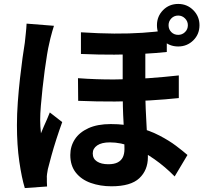

<svg xmlns="http://www.w3.org/2000/svg" viewBox="-20 -890 1040 975"><path d="M718 -670Q718 -633 718 -591Q718 -549 718 -508.5Q718 -468 718 -436Q718 -383 720 -336Q722 -289 724.5 -246.5Q727 -204 729 -165Q731 -126 731 -92Q731 -26 687.5 15Q644 56 546 56Q489 56 441 39Q393 22 365 -13.5Q337 -49 337 -103Q337 -147 360 -182.5Q383 -218 429 -239Q475 -260 542 -260Q617 -260 679 -243.5Q741 -227 790 -201.5Q839 -176 874 -149.5Q909 -123 932 -103L867 6Q819 -43 763.5 -82Q708 -121 651 -144Q594 -167 538 -167Q496 -167 473.5 -151.5Q451 -136 451 -111Q451 -84 472.5 -70Q494 -56 530 -56Q560 -56 578 -65.5Q596 -75 604 -92Q612 -109 612 -133Q612 -156 611 -190.5Q610 -225 607.5 -266.5Q605 -308 604 -350.5Q603 -393 603 -432Q603 -473 603 -519.5Q603 -566 603 -606.5Q603 -647 603 -670ZM376 -493Q470 -486 560.5 -486.5Q651 -487 734 -493Q817 -499 888 -507V-392Q823 -385 739.5 -380Q656 -375 563.5 -374.5Q471 -374 377 -378ZM391 -726Q483 -720 560 -719.5Q637 -719 703.5 -723.5Q770 -728 827 -736V-626Q770 -620 704 -616.5Q638 -613 561 -612.5Q484 -612 391 -616ZM254 -759Q251 -749 245.5 -731Q240 -713 236 -695.5Q232 -678 230 -669Q225 -649 219 -613Q213 -577 207 -532.5Q201 -488 196 -441.5Q191 -395 187.5 -353Q184 -311 184 -281Q184 -267 185 -248Q186 -229 188 -213Q195 -231 203 -249Q211 -267 219 -285Q227 -303 233 -319L296 -270Q281 -229 266.5 -184Q252 -139 241 -99Q230 -59 223 -31Q221 -21 219 -7Q217 7 218 15Q218 23 218 34.5Q218 46 219 57L106 65Q90 13 78 -70Q66 -153 66 -255Q66 -311 70.5 -372.5Q75 -434 81.5 -491.5Q88 -549 94.5 -596.5Q101 -644 106 -673Q108 -693 111 -720Q114 -747 115 -770ZM836 -762Q836 -741 850 -727Q864 -713 885 -713Q905 -713 919.5 -727Q934 -741 934 -762Q934 -782 919.5 -796.5Q905 -811 885 -811Q864 -811 850 -796.5Q836 -782 836 -762ZM777 -762Q777 -807 808 -838.5Q839 -870 885 -870Q930 -870 961.5 -838.5Q993 -807 993 -762Q993 -716 961.5 -685Q930 -654 885 -654Q839 -654 808 -685Q777 -716 777 -762Z"/></svg>

Font: Noto Sans SC
Style: Bold
Weight: 700
Designer: Ryoko NISHIZUKA  (kana, bopomofo & ideographs); Paul D. Hunt (Latin, Greek & Cyrillic); Sandoll Communications , Soo-you
Foundry: Adobe
Version: Version 2.004-H2;hotconv 1.0.118;makeotfexe 2.5.65603